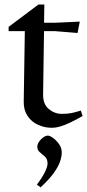

<svg xmlns="http://www.w3.org/2000/svg" viewBox="-20 -550 384 844"><path d="M206.6 11.7Q175.4 11.7 146.8 -1.6Q118.1 -14.8 101 -40.4Q84 -66 84.3 -101.7L89.1 -413H17.9V-431.9L148.7 -530H174.9L173.7 -450H222.7L330.7 -455L321 -405L222.7 -413H173.5L169.5 -136.6Q168.5 -92.2 194.2 -70.9Q220 -49.5 251.5 -49.5Q277.8 -49.5 294.8 -53.1Q311.7 -56.7 335.5 -63.9L343 -39.9Q314.1 -23.6 290.2 -12Q266.4 -0.4 245.9 5.6Q225.5 11.7 206.6 11.7ZM158.4 273.5 142 261.7Q166.1 229.9 177.5 206Q189 182.2 189 169Q189 149.1 177.8 138.8Q166.6 128.6 155.3 119.4Q144 110.2 144 95.6Q144 84.2 151.6 72.9Q159.3 61.6 170.3 53.8Q181.3 46.1 190.4 46.1Q199.1 46.1 213.8 56.8Q228.5 67.5 240 84.2Q251.5 100.9 251.5 119.9Q251.5 138.4 243.8 160.6Q236.2 182.7 216.2 210.7Q196.2 238.6 158.4 273.5Z"/></svg>

Font: Ancizar Serif Light
Style: Regular
Weight: 300
Designer: Cesar Puertas, Viviana Monsalve, Julian Moncada, Julian Prieto, Jose Castro, Felipe Aragon, Mariel Hernandez, Sara Alarc
Version: Version 8.100